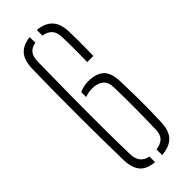

<svg xmlns="http://www.w3.org/2000/svg" viewBox="-263 -838 878 878"><g transform="rotate(-45 176.0 -399.0)"><path d="M58 -103Q57 -167 56 -235.2Q55 -303.5 55 -376.8Q55 -450 55.5 -529.5Q56 -609 58 -695Q59.5 -747 82.8 -773Q106 -799 152 -804V-767.5Q126.5 -763 113.2 -747.5Q100 -732 99 -701Q97 -583 96 -479Q95 -375 95.5 -281.5Q96 -188 98 -102Q99 -68.5 113.5 -51.8Q128 -35 153 -30.5V6Q103.5 1.5 81.5 -25Q59.5 -51.5 58 -103ZM141 -427.5V-459.5Q154 -465.5 168.8 -468.8Q183.5 -472 198 -472Q247.5 -472 274 -448.8Q300.5 -425.5 302 -367Q303.5 -314.5 304.2 -274.2Q305 -234 304.5 -194.2Q304 -154.5 302 -103Q300 -50 275 -24Q250 2 199 6V-30.5Q228.5 -34.5 244.5 -50.2Q260.5 -66 261 -99Q262 -139 262.5 -169.2Q263 -199.5 263.2 -228Q263.5 -256.5 263.2 -289.2Q263 -322 262 -366Q261.5 -404.5 241.2 -420.2Q221 -436 188 -436Q175.5 -436 163.5 -433.8Q151.5 -431.5 141 -427.5ZM257 -537Q258 -562 258.2 -591Q258.5 -620 258.2 -648.5Q258 -677 257 -700Q256 -731.5 240.8 -747.5Q225.5 -763.5 198 -767.5V-804Q245 -799.5 270 -773.8Q295 -748 297 -696Q298 -671.5 298 -644Q298 -616.5 297.8 -589Q297.5 -561.5 297 -537Z"/></g></svg>

Font: Big Shoulders Stencil Text Thin
Style: Regular
Weight: 100
Designer: Patric King
Foundry: XO Type Co
Version: Version 2.001